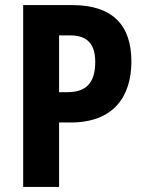

<svg xmlns="http://www.w3.org/2000/svg" viewBox="-20 -734 569 754"><path d="M264 -714H71V0H212V-253H258C426 -253 496 -355 496 -493C496 -636 421 -714 264 -714ZM255 -595C323 -595 354 -561 354 -491C354 -405 315 -372 244 -372H212V-595Z"/></svg>

Font: Noto Sans Hebrew Condensed
Style: Bold
Weight: 700
Width: 3
Designer: Monotype Design Team
Foundry: Monotype Imaging Inc.
Version: Version 2.004